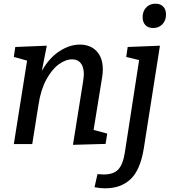

<svg xmlns="http://www.w3.org/2000/svg" viewBox="-20 -782 928 1042"><path d="M488 -77 562 -57 553 -1 376 4 431 -340Q435 -368 435 -379Q435 -418 418.5 -439Q402 -460 372 -460Q336 -460 298.5 -432.5Q261 -405 231 -349.5Q201 -294 189 -214L155 0H55L127 -453L55 -473L63 -527L234 -534L207 -397Q247 -468 302.5 -504Q358 -540 413 -540Q470 -540 504 -504.5Q538 -469 538 -405Q538 -382 534 -361ZM673 -527 848 -534 760 26Q741 141 688.5 190.5Q636 240 550 240Q523 240 493 234L509 163Q533 165 542 165Q596 165 621.5 138Q647 111 657 49L735 -456L665 -473ZM754 -689Q754 -721 773.5 -741.5Q793 -762 824 -762Q850 -762 865.5 -746.5Q881 -731 881 -703Q881 -671 861.5 -650.5Q842 -630 811 -630Q784 -630 769 -646Q754 -662 754 -689Z"/></svg>

Font: Bitter Pro Medium
Style: Italic
Weight: 500
Italic angle: -9°
Designer: Sol Matas, and Bitter project Authors
Foundry: Sol Matas
Version: Version 1.010